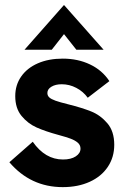

<svg xmlns="http://www.w3.org/2000/svg" viewBox="-20 -738 512 768"><path d="M17.5 -89 111 -171Q160.5 -100 232 -100Q264 -100 283 -112.5Q302 -125 302 -143.5Q302 -158 290.8 -167.5Q279.5 -177 262 -183.5Q244.5 -190 213 -198.5Q161.5 -212.5 126.2 -228.2Q91 -244 66 -274.5Q41 -305 41 -353.5Q41 -398 64.8 -432Q88.5 -466 131.5 -484.8Q174.5 -503.5 231 -503.5Q291.5 -503.5 340.2 -480.2Q389 -457 417.5 -413.5L331 -347Q313 -372 285.2 -386.5Q257.5 -401 227 -401Q202 -401 185.8 -391.2Q169.5 -381.5 169.5 -366Q169.5 -355.5 177 -348.5Q184.5 -341.5 202 -335.2Q219.5 -329 252 -321Q308 -307 344.8 -292.2Q381.5 -277.5 409.2 -245.2Q437 -213 437 -159Q437 -109 411.2 -70.5Q385.5 -32 338.8 -10.8Q292 10.5 231 10.5Q102.5 10.5 17.5 -89ZM236 -718 394.5 -539H285.5L236 -601.5L187 -539H78Z"/></svg>

Font: HK Grotesk ExtraBold
Style: Regular
Weight: 800
Designer: Alfredo Marco Pradil
Foundry: Hanken Design Co.
Version: Version 3.001